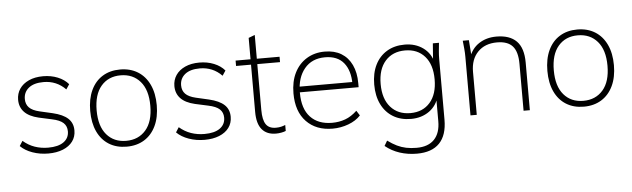

<svg xmlns="http://www.w3.org/2000/svg" viewBox="-52 -858 4207 1279"><g transform="rotate(-5 2051.0 -218.0)"><path d="M244 8Q188 8 138.5 -9.5Q89 -27 58 -58L79 -91Q115 -60 157 -45.5Q199 -31 246 -31Q314 -31 350 -57Q386 -83 386 -128Q386 -163 363 -184.5Q340 -206 287 -217L200 -236Q136 -251 105 -284Q74 -317 74 -366Q74 -407 95.5 -439Q117 -471 157.5 -489.5Q198 -508 253 -508Q306 -508 350.5 -490Q395 -472 422 -440L400 -407Q370 -438 333 -453.5Q296 -469 253 -469Q188 -469 153.5 -441Q119 -413 119 -367Q119 -332 140.5 -310Q162 -288 209 -277L296 -257Q364 -241 397 -210.5Q430 -180 430 -130Q430 -88 407 -57Q384 -26 342 -9Q300 8 244 8Z M768 8Q700 8 650 -23Q600 -54 573 -112Q546 -170 546 -250Q546 -330 573 -388Q600 -446 650 -477Q700 -508 768 -508Q836 -508 886 -477Q936 -446 963.5 -388Q991 -330 991 -250Q991 -170 963.5 -112Q936 -54 886 -23Q836 8 768 8ZM768 -31Q850 -31 899 -87.5Q948 -144 948 -250Q948 -356 899 -412.5Q850 -469 768 -469Q686 -469 637.5 -412.5Q589 -356 589 -250Q589 -144 637.5 -87.5Q686 -31 768 -31Z M1289 8Q1233 8 1183.5 -9.5Q1134 -27 1103 -58L1124 -91Q1160 -60 1202 -45.5Q1244 -31 1291 -31Q1359 -31 1395 -57Q1431 -83 1431 -128Q1431 -163 1408 -184.5Q1385 -206 1332 -217L1245 -236Q1181 -251 1150 -284Q1119 -317 1119 -366Q1119 -407 1140.5 -439Q1162 -471 1202.5 -489.5Q1243 -508 1298 -508Q1351 -508 1395.5 -490Q1440 -472 1467 -440L1445 -407Q1415 -438 1378 -453.5Q1341 -469 1298 -469Q1233 -469 1198.5 -441Q1164 -413 1164 -367Q1164 -332 1185.5 -310Q1207 -288 1254 -277L1341 -257Q1409 -241 1442 -210.5Q1475 -180 1475 -130Q1475 -88 1452 -57Q1429 -26 1387 -9Q1345 8 1289 8Z M1766 8Q1705 8 1672.5 -30.5Q1640 -69 1640 -148V-464H1540V-500H1640V-643L1682 -659V-500H1834V-464H1682V-157Q1682 -91 1702.5 -61Q1723 -31 1769 -31Q1789 -31 1805 -35Q1821 -39 1832 -44V-4Q1821 1 1802.5 4.5Q1784 8 1766 8Z M2145 8Q2035 8 1970 -59.5Q1905 -127 1905 -248Q1905 -328 1934 -386Q1963 -444 2015.5 -476Q2068 -508 2136 -508Q2201 -508 2246.5 -480.5Q2292 -453 2316.5 -401.5Q2341 -350 2341 -279V-252H1932V-290H2319L2302 -277Q2302 -367 2260 -418.5Q2218 -470 2135 -470Q2047 -470 1997.5 -410Q1948 -350 1948 -253V-248Q1948 -142 2000 -86.5Q2052 -31 2145 -31Q2192 -31 2233 -46Q2274 -61 2312 -97L2333 -64Q2302 -30 2251 -11Q2200 8 2145 8Z M2690 223Q2629 223 2575.5 205.5Q2522 188 2479 153L2499 119Q2532 143 2561 157Q2590 171 2621.5 177.5Q2653 184 2691 184Q2769 184 2809.5 141.5Q2850 99 2850 20V-151H2861Q2845 -85 2793.5 -48Q2742 -11 2671 -11Q2602 -11 2551.5 -41.5Q2501 -72 2473.5 -128Q2446 -184 2446 -260Q2446 -336 2473.5 -391.5Q2501 -447 2551.5 -477.5Q2602 -508 2671 -508Q2742 -508 2793.5 -471Q2845 -434 2861 -367L2850 -380L2859 -500H2900Q2897 -472 2894.5 -445Q2892 -418 2892 -392V13Q2892 117 2841 170Q2790 223 2690 223ZM2670 -50Q2753 -50 2801.5 -105.5Q2850 -161 2850 -260Q2850 -359 2801.5 -414Q2753 -469 2670 -469Q2587 -469 2538 -414Q2489 -359 2489 -260Q2489 -161 2538 -105.5Q2587 -50 2670 -50Z M3067 0V-392Q3067 -418 3064.5 -445Q3062 -472 3059 -500H3100L3109 -380H3097Q3118 -443 3167.5 -475.5Q3217 -508 3284 -508Q3373 -508 3418.5 -462Q3464 -416 3464 -318V0H3422V-314Q3422 -395 3389 -432Q3356 -469 3285 -469Q3204 -469 3156.5 -420Q3109 -371 3109 -288V0Z M3825 8Q3757 8 3707 -23Q3657 -54 3630 -112Q3603 -170 3603 -250Q3603 -330 3630 -388Q3657 -446 3707 -477Q3757 -508 3825 -508Q3893 -508 3943 -477Q3993 -446 4020.5 -388Q4048 -330 4048 -250Q4048 -170 4020.5 -112Q3993 -54 3943 -23Q3893 8 3825 8ZM3825 -31Q3907 -31 3956 -87.5Q4005 -144 4005 -250Q4005 -356 3956 -412.5Q3907 -469 3825 -469Q3743 -469 3694.5 -412.5Q3646 -356 3646 -250Q3646 -144 3694.5 -87.5Q3743 -31 3825 -31Z"/></g></svg>

Font: Mulish ExtraLight
Style: Regular
Weight: 200
Designer: Vernon Adams
Foundry: Vernon Adams
Version: Version 3.603